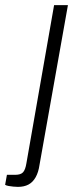

<svg xmlns="http://www.w3.org/2000/svg" viewBox="-105 -546 297 749"><path d="M-35 183Q-43 183 -53 182Q-63 181 -71.5 179.5Q-80 178 -85 175L-78 136H-46Q-24 136 -15 126Q-6 116 -2 91L106 -526H160L49 98Q45 126 34 145.5Q23 165 6 174Q-11 183 -35 183Z"/></svg>

Font: Archivo Condensed ExtraLight
Style: Italic
Weight: 250
Width: 3
Italic angle: -10°
Designer: Hector Gatti
Foundry: Omnibus-Type
Version: Version 2.001